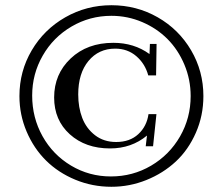

<svg xmlns="http://www.w3.org/2000/svg" viewBox="-20 -737 862 743"><path d="M411.1 -14.2Q337.4 -14.2 271.5 -41.5Q205.6 -68.8 158.2 -115.7Q110.8 -162.6 83 -227.8Q55.2 -293 55.2 -365.2Q55.2 -461.4 102.8 -542.2Q150.4 -623 232.4 -669.9Q314.5 -716.8 411.1 -716.8Q508.3 -716.8 590.1 -670.2Q671.9 -623.5 719.5 -542.5Q767.1 -461.4 767.1 -365.2Q767.1 -289.6 738 -223.4Q709 -157.2 660.2 -111.8Q611.3 -66.4 546.4 -40.3Q481.4 -14.2 411.1 -14.2ZM409.2 -54.2Q493.7 -54.2 564.7 -95.9Q635.7 -137.7 676.8 -209.2Q717.8 -280.8 717.8 -365.2Q717.8 -429.2 693.6 -486.8Q669.4 -544.4 628.2 -585.9Q586.9 -627.4 530.3 -651.6Q473.6 -675.8 411.1 -675.8Q327.6 -675.8 256.8 -634.3Q186 -592.8 145.3 -521.7Q104.5 -450.7 104.5 -367.2Q104.5 -281.7 144.5 -210Q184.6 -138.2 254.9 -96.2Q325.2 -54.2 409.2 -54.2ZM405.8 -162.6Q311 -162.6 250.2 -217.3Q189.5 -272 189.5 -359.9Q189.5 -450.2 253.4 -510.7Q317.4 -571.3 418.5 -571.3Q499 -571.3 558.6 -527.8L560.1 -566.9H585.9L584 -445.3H553.7Q541.5 -490.2 507.6 -519.5Q473.6 -548.8 425.8 -548.8Q361.8 -548.8 322.3 -501Q282.7 -453.1 282.7 -371.6Q282.7 -321.3 298.3 -280.5Q314 -239.7 347.9 -213.6Q381.8 -187.5 429.7 -187.5Q482.4 -187.5 515.1 -217.8Q547.9 -248 554.7 -295.4H585.4L572.3 -170.9H543.9L548.8 -212.4Q488.8 -162.6 405.8 -162.6Z"/></svg>

Font: Elstob 14pt Medium
Style: Regular
Weight: 500
Designer: Peter S. Baker
Version: Version 1.015